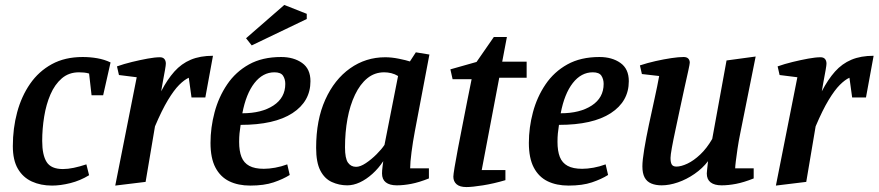

<svg xmlns="http://www.w3.org/2000/svg" viewBox="-20 -742 3560 778"><path d="M191 10Q145 10 109 -6.5Q73 -23 52.5 -58Q32 -93 32 -150Q32 -222 49.5 -287Q67 -352 102 -402.5Q137 -453 190 -482Q243 -511 315 -511Q345 -511 374 -506Q403 -501 428 -489L398 -356H351L341 -444Q331 -447 320.5 -448Q310 -449 300 -449Q259 -449 230.5 -424.5Q202 -400 184.5 -359.5Q167 -319 159 -269.5Q151 -220 151 -171Q151 -114 169 -85.5Q187 -57 235 -57Q255 -57 279 -62Q303 -67 330 -76L341 -32Q305 -10 265 0Q225 10 191 10Z M447 10 534 -429 462 -438 454 -473Q482 -483 515 -491Q548 -499 578 -504.5Q608 -510 628 -510Q640 -510 646 -503Q652 -496 652 -484Q652 -478 648.5 -458Q645 -438 640.5 -414.5Q636 -391 633 -372Q658 -420 686.5 -452Q715 -484 753 -500Q791 -516 843 -516L812 -347H756L745 -427Q727 -419 706 -398Q685 -377 660.5 -336.5Q636 -296 608 -230L570 -5Z M994 10Q945 10 909 -7.5Q873 -25 853 -63Q833 -101 833 -163Q833 -225 849.5 -287Q866 -349 900.5 -400Q935 -451 989 -481Q1043 -511 1119 -511Q1170 -511 1204 -487Q1238 -463 1238 -413Q1238 -331 1165 -283.5Q1092 -236 955 -236Q952 -217 950.5 -201.5Q949 -186 949 -167Q949 -130 958.5 -106Q968 -82 990 -70Q1012 -58 1049 -58Q1070 -58 1095 -62.5Q1120 -67 1144 -76L1154 -33Q1127 -16 1088.5 -3Q1050 10 994 10ZM962 -283Q1040 -283 1088 -314.5Q1136 -346 1136 -402Q1136 -421 1127 -435Q1118 -449 1092 -449Q1045 -449 1011 -405.5Q977 -362 962 -283ZM1000 -558 977 -587 1132 -722 1223 -686V-665Z M1387 9Q1354 9 1324.5 -4.5Q1295 -18 1278 -51Q1261 -84 1261 -143Q1261 -256 1298 -338Q1335 -420 1398.5 -465Q1462 -510 1541 -510Q1567 -510 1596.5 -504Q1626 -498 1641 -493L1665 -530L1720 -521L1661 -210Q1653 -168 1647.5 -125.5Q1642 -83 1642 -60H1718V-19Q1678 -3 1646.5 3Q1615 9 1588 9Q1559 9 1543.5 -3Q1528 -15 1528 -39Q1528 -43 1528.5 -51.5Q1529 -60 1530.5 -70.5Q1532 -81 1533 -89Q1514 -60 1489 -37.5Q1464 -15 1438 -3Q1412 9 1387 9ZM1423 -66Q1440 -66 1462.5 -81Q1485 -96 1506 -117Q1527 -138 1538 -155L1593 -434Q1580 -442 1565.5 -445.5Q1551 -449 1537 -449Q1498 -449 1468.5 -425Q1439 -401 1418.5 -358Q1398 -315 1388 -260.5Q1378 -206 1378 -145Q1378 -100 1390 -83Q1402 -66 1423 -66Z M1870 16Q1843 16 1830 4.5Q1817 -7 1817 -26Q1817 -34 1822 -64.5Q1827 -95 1835.5 -139.5Q1844 -184 1854 -234.5Q1864 -285 1873.5 -334Q1883 -383 1891 -421H1814L1805 -461L1911 -491L1981 -592H2034L2015 -492H2114V-427H2003L1932 -53H2028V-12Q1981 2 1937 9Q1893 16 1870 16Z M2284 10Q2235 10 2199 -7.5Q2163 -25 2143 -63Q2123 -101 2123 -163Q2123 -225 2139.5 -287Q2156 -349 2190.5 -400Q2225 -451 2279 -481Q2333 -511 2409 -511Q2460 -511 2494 -487Q2528 -463 2528 -413Q2528 -331 2455 -283.5Q2382 -236 2245 -236Q2242 -217 2240.5 -201.5Q2239 -186 2239 -167Q2239 -130 2248.5 -106Q2258 -82 2280 -70Q2302 -58 2339 -58Q2360 -58 2385 -62.5Q2410 -67 2434 -76L2444 -33Q2417 -16 2378.5 -3Q2340 10 2284 10ZM2252 -283Q2330 -283 2378 -314.5Q2426 -346 2426 -402Q2426 -421 2417 -435Q2408 -449 2382 -449Q2335 -449 2301 -405.5Q2267 -362 2252 -283Z M2661 9Q2637 9 2619 1.5Q2601 -6 2592 -23Q2583 -40 2583 -68Q2583 -92 2590.5 -137.5Q2598 -183 2609.5 -237Q2621 -291 2632.5 -343Q2644 -395 2651 -434L2581 -442L2573 -477Q2603 -487 2636.5 -494.5Q2670 -502 2700 -506.5Q2730 -511 2750 -511Q2763 -511 2769 -504.5Q2775 -498 2775 -488Q2775 -483 2769 -455.5Q2763 -428 2754 -388Q2745 -348 2735.5 -302.5Q2726 -257 2717 -215.5Q2708 -174 2702.5 -143.5Q2697 -113 2697 -102Q2697 -84 2702 -75.5Q2707 -67 2721 -67Q2740 -67 2765.5 -79Q2791 -91 2817.5 -116Q2844 -141 2866 -179L2924 -497L3042 -513L2980 -204Q2973 -170 2968.5 -139.5Q2964 -109 2961.5 -88Q2959 -67 2959 -60H3034V-19Q2994 -3 2962.5 3Q2931 9 2904 9Q2875 9 2859.5 -3Q2844 -15 2844 -39Q2844 -43 2845 -51.5Q2846 -60 2847 -70.5Q2848 -81 2849 -89Q2827 -60 2794.5 -37.5Q2762 -15 2727 -3Q2692 9 2661 9Z M3124 10 3211 -429 3139 -438 3131 -473Q3159 -483 3192 -491Q3225 -499 3255 -504.5Q3285 -510 3305 -510Q3317 -510 3323 -503Q3329 -496 3329 -484Q3329 -478 3325.5 -458Q3322 -438 3317.5 -414.5Q3313 -391 3310 -372Q3335 -420 3363.5 -452Q3392 -484 3430 -500Q3468 -516 3520 -516L3489 -347H3433L3422 -427Q3404 -419 3383 -398Q3362 -377 3337.5 -336.5Q3313 -296 3285 -230L3247 -5Z"/></svg>

Font: Manuale SemiBold
Style: Italic
Weight: 600
Italic angle: -11°
Designer: Eduardo Tunni / Pablo Cosgaya
Foundry: Eduardo Tunni / Pablo Cosgaya
Version: Version 1.002